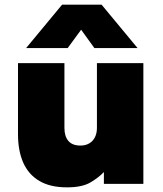

<svg xmlns="http://www.w3.org/2000/svg" viewBox="-20 -792 700 827"><path d="M268.5 15Q196.5 15 149.8 -12.5Q103 -40 80.2 -91.2Q57.5 -142.5 57.5 -214V-520H257.5V-241Q257.5 -205 274.5 -185Q291.5 -165 326.5 -165Q349 -165 365 -174.8Q381 -184.5 389.2 -201.5Q397.5 -218.5 397.5 -241V-520H597.5V0H427.5V-51Q406 -28 370 -6.5Q334 15 268.5 15ZM92.5 -585 247.5 -772H417.5L572.5 -585H386.5L329.5 -664L271.5 -585Z"/></svg>

Font: Geologica Cursive Black
Style: Regular
Weight: 900
Designer: Sindre Bremnes, Frode Helland
Foundry: Monokrom Skriftforlag AS
Version: Version 1.010;gftools[0.9.28]